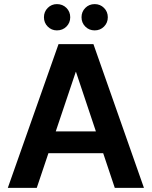

<svg xmlns="http://www.w3.org/2000/svg" viewBox="-20 -915 739 935"><path d="M18 0 265 -700H435L681 0H539L350 -565H349L159 0ZM130 -169 166 -275H522L557 -169ZM257 -767Q231 -767 212.5 -785.5Q194 -804 194 -831Q194 -858 212.5 -876.5Q231 -895 257 -895Q285 -895 303.5 -876.5Q322 -858 322 -831Q322 -804 303.5 -785.5Q285 -767 257 -767ZM441 -767Q414 -767 395.5 -785.5Q377 -804 377 -831Q377 -858 395.5 -876.5Q414 -895 441 -895Q468 -895 486.5 -876.5Q505 -858 505 -831Q505 -804 486.5 -785.5Q468 -767 441 -767Z"/></svg>

Font: DM Sans 28pt
Style: Bold
Weight: 700
Version: Version 4.004;gftools[0.9.30]